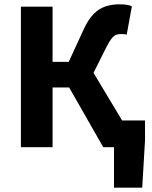

<svg xmlns="http://www.w3.org/2000/svg" viewBox="-20 -683 707 891"><path d="M509 188V0H481V-124H653V-32L640 188ZM77 0V-652H224V-396H299L368 -546Q389 -592 414 -617.5Q439 -643 469 -653Q499 -663 534 -663Q551 -663 566 -661Q581 -659 592 -654L568 -522Q563 -524 556 -524.5Q549 -525 540 -525Q527 -525 517 -520.5Q507 -516 497 -503Q487 -490 475 -467L414 -345L621 0H459L301 -277H224V0Z"/></svg>

Font: Source Sans 3
Style: Bold
Weight: 700
Designer: Paul D. Hunt
Foundry: Adobe
Version: Version 3.052;hotconv 1.1.0;makeotfexe 2.6.0